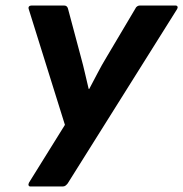

<svg xmlns="http://www.w3.org/2000/svg" viewBox="-20 -675 663 695"><path d="M90 0Q85 0 83.5 -4Q82 -8 85 -14L215 -223L84 -642Q82 -648 85 -651.5Q88 -655 94 -655H212Q223 -655 226 -644L273 -468Q281 -439 287.5 -410.5Q294 -382 301 -353H303Q318 -381 333 -410Q348 -439 365 -467L470 -644Q472 -649 476.5 -652Q481 -655 486 -655H615Q621 -655 622.5 -651Q624 -647 621 -642L225 -11Q221 -6 217 -3Q213 0 207 0Z"/></svg>

Font: Sofia Sans Semi Condensed ExtraBold
Style: Italic
Weight: 800
Italic angle: -9°
Version: Version 4.100